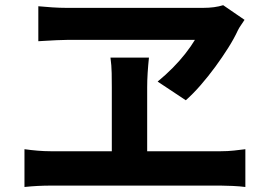

<svg xmlns="http://www.w3.org/2000/svg" viewBox="-20 -739 1040 747"><path d="M931.4 -661.8Q924 -650.1 917.1 -640.4Q910.1 -630.6 905.1 -620.2Q891 -589.4 868.2 -553.3Q845.4 -517.1 817.7 -479.2Q789.9 -441.4 760.7 -407.8Q731.4 -374.1 702.9 -348.9L593.3 -421.6Q625.6 -448.1 652.8 -475.8Q680 -503.4 701.7 -531.2Q723.4 -559 738.4 -584Q721.9 -584 684.3 -584Q646.8 -584 597.6 -584Q548.4 -584 494.9 -584Q441.3 -584 391.4 -584Q341.4 -584 303.6 -584Q265.8 -584 247.5 -584Q228.1 -584 199.8 -582.6Q171.4 -581.2 150.2 -579.9Q129.1 -578.6 129.1 -578.6V-714.7Q154.2 -712.1 183.6 -710.3Q213.1 -708.4 238.1 -708.4Q261.9 -708.4 303.1 -708.4Q344.3 -708.4 396.3 -708.4Q448.2 -708.4 503.3 -708.4Q558.4 -708.4 610.4 -708.4Q662.3 -708.4 704.3 -708.4Q746.3 -708.4 770.7 -708.4Q792.6 -708.4 812.4 -711Q832.2 -713.7 848.3 -718.8ZM552.6 -399.3Q552.6 -388.5 552.6 -364.8Q552.6 -341.1 552.6 -310.2Q552.6 -279.3 552.6 -246.2Q552.6 -213.1 552.6 -182Q552.6 -150.9 552.6 -126.7Q552.6 -102.6 552.6 -90.2H415Q415 -102.6 415 -126.7Q415 -150.9 415 -181.6Q415 -212.4 415 -245.4Q415 -278.5 415 -309.4Q415 -340.3 415 -364.4Q415 -388.5 415 -400.1Q415 -425.1 414.5 -454.8Q414 -484.5 409.8 -515H559.5Q556.2 -483.8 554.4 -454.4Q552.6 -425 552.6 -399.3ZM75.2 -158.5Q100.1 -155 126.3 -152.8Q152.6 -150.6 176.2 -150.6H839.3Q866.3 -150.6 890.6 -153.3Q914.8 -156 934.6 -158.5V-11.5Q913.3 -14.3 885.1 -15.6Q857 -16.9 839.3 -16.9H176.2Q153.3 -16.9 127.2 -15.6Q101.1 -14.3 75.2 -11.5Z"/></svg>

Font: Shanggu Sans SC VF
Style: Regular
Weight: 250
Designer: GuiWonder
Version: Version 1.021